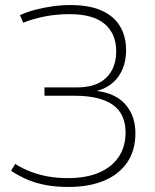

<svg xmlns="http://www.w3.org/2000/svg" viewBox="-20 -730 614 760"><path d="M24 -54 40 -81Q71 -62 102.5 -50Q134 -38 170 -31.5Q206 -25 249 -25Q321 -25 371.5 -46.5Q422 -68 449.5 -108.5Q477 -149 477 -205Q477 -280 426 -315.5Q375 -351 275 -351H156V-384H286Q336 -384 370 -401Q404 -418 422 -450.5Q440 -483 440 -527Q440 -596 394.5 -635Q349 -674 255 -674Q207 -674 160.5 -665.5Q114 -657 72 -640L59 -670Q87 -683 120 -691.5Q153 -700 188 -705Q223 -710 259 -710Q333 -710 381.5 -688.5Q430 -667 454.5 -627Q479 -587 479 -531Q479 -470 449 -427.5Q419 -385 363 -370Q438 -361 477 -316Q516 -271 516 -203Q516 -136 484.5 -88.5Q453 -41 393.5 -15.5Q334 10 251 10Q203 10 164 3Q125 -4 91 -18Q57 -32 24 -54Z"/></svg>

Font: Georama ExtraLight
Style: Regular
Weight: 250
Version: Version 1.001